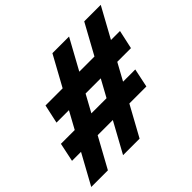

<svg xmlns="http://www.w3.org/2000/svg" viewBox="-165 -900 1101 1101"><g transform="rotate(-45 385.5 -350.0)"><path d="M-3 0 98 -184H25L49 -298H161L218 -402H117L142 -516H281L382 -700H517L416 -516H539L640 -700H774L673 -516H746L721 -402H610L553 -298H652L628 -184H490L389 0H255L356 -184H233L132 0ZM296 -298H419L476 -402H353Z"/></g></svg>

Font: Red Hat Text
Style: Bold Italic
Weight: 700
Italic angle: -12°
Designer: Pentagram, MCKL
Foundry: Pentagram, MCKL
Version: Version 1.023; ttfautohint (v1.8.3)